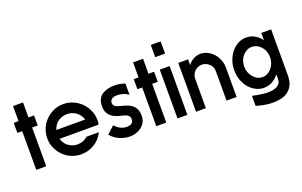

<svg xmlns="http://www.w3.org/2000/svg" viewBox="-94 -1086 2592 1649"><g transform="rotate(-20 1202.0 -261.5)"><path d="M60 -2V-356H16V-448H60V-585H151V-448H202V-356H151V-2Z M470 -454Q516 -454 558 -436Q600 -418 631.5 -386.5Q663 -355 681.5 -313.5Q700 -272 700 -224Q700 -203 696 -184H339Q353 -136 390 -111Q427 -86 470 -86Q522 -86 563 -122H676Q644 -59 588.5 -27Q533 5 470 5Q423 5 381 -13Q339 -31 308 -62.5Q277 -94 259 -135.5Q241 -177 241 -224Q241 -271 259 -313Q277 -355 308.5 -386.5Q340 -418 381.5 -436Q423 -454 470 -454ZM603 -265Q587 -312 551 -337Q515 -362 470 -362Q426 -362 389.5 -337Q353 -312 339 -265Z M811 -136Q836 -108 863 -95.5Q890 -83 916 -83Q947 -83 963 -94.5Q979 -106 979 -134Q979 -172 919 -186Q889 -192 863 -201.5Q837 -211 818 -226.5Q799 -242 788 -265Q777 -288 777 -322Q777 -352 784.5 -372.5Q792 -393 804 -406.5Q816 -420 831 -428.5Q846 -437 861 -442Q894 -454 939 -454Q984 -454 1033 -437V-334Q991 -367 928 -367Q899 -367 882 -355Q865 -343 865 -319Q865 -285 920 -272Q953 -264 980.5 -254.5Q1008 -245 1028 -229.5Q1048 -214 1059 -189.5Q1070 -165 1070 -128Q1070 -95 1055.5 -70Q1041 -45 1019 -28.5Q997 -12 970 -4Q943 4 919 4Q871 4 826.5 -14Q782 -32 744 -74Z M1157 -2V-356H1113V-448H1157V-585H1248V-448H1299V-356H1248V-2Z M1441 -448V-2H1351V-448ZM1441 -674V-562H1351V-674Z M1610 -448V-394Q1617 -407 1629.5 -418.5Q1642 -430 1657 -438.5Q1672 -447 1688.5 -452Q1705 -457 1721 -457Q1756 -457 1787 -442Q1818 -427 1841 -401.5Q1864 -376 1877.5 -342Q1891 -308 1891 -271V-2H1799V-271Q1799 -310 1772 -337H1771Q1741 -365 1704 -365Q1686 -365 1669 -358Q1652 -351 1639 -338.5Q1626 -326 1618 -308.5Q1610 -291 1610 -271V-2H1520V-448Z M2368 -446V-27Q2368 27 2350.5 62Q2333 97 2304 117Q2275 137 2238 144.5Q2201 152 2162 151Q2123 150 2085.5 142.5Q2048 135 2018 126V34Q2066 45 2112.5 50.5Q2159 56 2196 50.5Q2233 45 2255.5 27Q2278 9 2278 -27V-67L2275 -64Q2219 5 2140 5Q2102 5 2067.5 -12.5Q2033 -30 2007 -60.5Q1981 -91 1965.5 -133Q1950 -175 1950 -224Q1950 -272 1965.5 -314Q1981 -356 2007 -387Q2033 -418 2067.5 -436Q2102 -454 2140 -454Q2220 -454 2275 -384L2276 -383Q2276 -381 2278 -381V-446ZM2241 -324Q2206 -362 2159 -362Q2134 -362 2112.5 -350.5Q2091 -339 2075 -320Q2059 -301 2050 -276Q2041 -251 2041 -224Q2041 -196 2050.5 -171Q2060 -146 2076 -127Q2092 -108 2113.5 -97Q2135 -86 2159 -86Q2183 -86 2205 -97Q2227 -108 2243 -127Q2259 -146 2268.5 -171Q2278 -196 2278 -224Q2278 -283 2241 -324Z"/></g></svg>

Font: Fundamental  Brigade
Style: Regular
Weight: 400
Designer: Peter Wiegel, original typeface by Arno Drescher 1935
Foundry: Peter Wiegel
Version: Version 0.000 2012 initial release